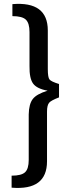

<svg xmlns="http://www.w3.org/2000/svg" viewBox="-20 -789 364 976"><path d="M43 -707V-768Q223 -783 223 -634V-438Q223 -395 232 -384.5Q241 -374 280 -362V-294Q239 -278 230 -267Q219 -254 219 -222V31Q219 180 39 165V104Q89 104 107.5 86.5Q126 69 126 24V-207Q127 -260 146.5 -285.5Q166 -311 222 -328Q167 -338 148 -364.5Q129 -391 130 -453V-626Q130 -671 111.5 -689Q93 -707 43 -707Z"/></svg>

Font: Exo 2.0 Medium
Style: Regular
Weight: 500
Designer: Natanael Gama
Version: Version 1.001;PS 001.001;hotconv 1.0.70;makeotf.lib2.5.58329